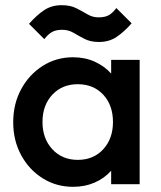

<svg xmlns="http://www.w3.org/2000/svg" viewBox="-20 -711 620 741"><path d="M262 10Q197 10 144.5 -23Q92 -56 61.5 -112.5Q31 -169 31 -239Q31 -310 61.5 -366.5Q92 -423 144.5 -456.5Q197 -490 262 -490Q308 -490 345.5 -473Q383 -456 409 -427V-480H519V0H409V-52Q383 -23 345.5 -6.5Q308 10 262 10ZM280 -94Q341 -94 378.5 -135Q416 -176 416 -240Q416 -305 378.5 -345.5Q341 -386 280 -386Q220 -386 182 -345.5Q144 -305 144 -240Q144 -176 182 -135Q220 -94 280 -94ZM362 -549Q329 -549 306 -561Q283 -573 263.5 -584.5Q244 -596 220 -596Q195 -596 180 -587Q165 -578 151 -560L92 -619Q121 -652 150 -671.5Q179 -691 218 -691Q251 -691 274 -679.5Q297 -668 317 -656Q337 -644 360 -644Q386 -644 401 -653Q416 -662 429 -680L488 -621Q459 -588 430 -568.5Q401 -549 362 -549Z"/></svg>

Font: Outfit Medium
Style: Regular
Weight: 500
Designer: Rodrigo Fuenzalida
Foundry: fragTYPE
Version: Version 1.100; ttfautohint (v1.8.4.7-5d5b);gftools[0.9.27]